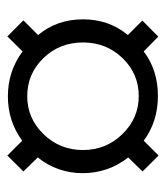

<svg xmlns="http://www.w3.org/2000/svg" viewBox="17 -598 468 543"><g transform="rotate(90 251.5 -326.0)"><path d="M252 -113.8Q180.7 -113.8 125 -155.3L82.5 -112.3L37.1 -157.7L78.6 -199.2Q34.2 -252.4 34.2 -326.2Q34.2 -399.9 78.6 -453.1L37.6 -494.1L83 -539.1L125 -498Q177.7 -538.1 251 -538.1Q323.2 -538.1 377.4 -498L419.4 -540L464.4 -494.6L424.8 -454.1Q469.2 -397 469.2 -325.7Q469.2 -253.9 424.8 -198.2L464.4 -157.7L419.4 -112.3L377.4 -154.3Q322.3 -113.8 252 -113.8ZM251.5 -168.5Q314 -168.5 358.9 -214.6Q403.8 -260.7 403.8 -326.2Q403.8 -391.1 358.9 -437.5Q314 -483.9 251 -483.9Q188 -483.9 143.8 -438Q99.6 -392.1 99.6 -326.2Q99.6 -259.8 144 -214.1Q188.5 -168.5 251.5 -168.5Z"/></g></svg>

Font: Elstob 6pt SemiBold
Style: Regular
Weight: 600
Designer: Peter S. Baker
Version: Version 1.015